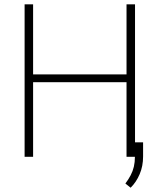

<svg xmlns="http://www.w3.org/2000/svg" viewBox="-20 -731 723 895"><path d="M581.1 -384.3V-347.7H120.6V-384.3ZM134.3 -710.9V0H94.7V-710.9ZM609.4 -710.9V0H569.8V-710.9ZM647 -67.4V-1.5Q647 43.5 631.1 80.8Q615.2 118.2 588.9 144L564.5 124.5Q579.1 105 589.1 85.9Q599.1 66.9 604 45.9Q608.9 24.9 608.9 0V-67.4Z"/></svg>

Font: Roboto ExtraLight
Style: Regular
Weight: 250
Designer: Christian Robertson
Foundry: Google
Version: Version 3.009; 2024